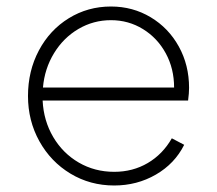

<svg xmlns="http://www.w3.org/2000/svg" viewBox="-20 -558 667 590"><path d="M66 -263Q66 -340 99.5 -403Q133 -466 191.5 -502Q250 -538 321 -538Q388 -538 443 -505Q498 -472 529.5 -415Q561 -358 561 -288Q561 -272 558 -249H111Q114 -187 143.5 -137Q173 -87 222 -58.5Q271 -30 331 -30Q388 -30 434 -57Q480 -84 508 -133L546 -113Q517 -55 459 -21.5Q401 12 331 12Q257 12 196.5 -24.5Q136 -61 101 -124Q66 -187 66 -263ZM515 -289Q515 -347 489.5 -394Q464 -441 419.5 -468.5Q375 -496 321 -496Q267 -496 221 -469Q175 -442 146 -394.5Q117 -347 112 -289Z"/></svg>

Font: Eudoxus Sans ExtraLight
Style: Regular
Weight: 200
Designer: Stijn de Vries
Foundry: tokotype
Version: Version 2.005